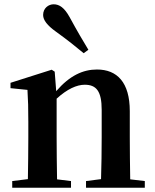

<svg xmlns="http://www.w3.org/2000/svg" viewBox="-20 -875 722 895"><path d="M392 -643C366 -686 341 -728 304 -796C280 -839 257 -855 230 -855C206 -855 181 -837 181 -805C181 -781 201 -756 240 -728C297 -687 334 -657 370 -627ZM587 -39C586 -96 585 -178 585 -235V-357C585 -491 526 -551 432 -551C367 -551 305 -523 242 -450L235 -541L221 -550L29 -489V-464L108 -456C111 -408 112 -372 112 -307V-235C112 -180 111 -97 110 -40L37 -31V0H311V-31L246 -39C245 -96 244 -180 244 -235V-415C293 -460 338 -480 375 -480C429 -480 454 -450 454 -363V-235C454 -178 453 -96 451 -40L381 -31V0H655V-31Z"/></svg>

Font: Noto Serif CJK JP
Style: Bold
Weight: 700
Designer: Ryoko NISHIZUKA 西塚涼子 (kana & ideographs); Frank Grießhammer (Latin, Greek & Cyrillic); Wenlong ZHANG 张文龙 (bopomofo); San
Foundry: Adobe Systems Incorporated
Version: Version 1.000;PS 1;hotconv 16.6.53;makeotf.lib2.5.65590